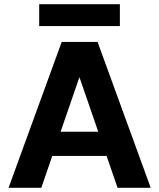

<svg xmlns="http://www.w3.org/2000/svg" viewBox="-20 -901 764 921"><path d="M21 0 276 -700H448L703 0H544L361 -531L178 0ZM132 -153 172 -269H539L578 -153ZM168 -776V-881H555V-776Z"/></svg>

Font: DM Sans 12pt Black
Style: Regular
Weight: 900
Version: Version 4.004;gftools[0.9.30]